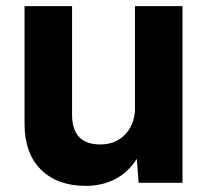

<svg xmlns="http://www.w3.org/2000/svg" viewBox="-20 -596 676 626"><path d="M260 10Q167 10 113.5 -43Q60 -96 60 -193V-576H215V-222Q215 -125 307 -125Q355 -125 385.5 -155Q416 -185 420 -233V-576H575V0H432L426 -78Q397 -33 354.5 -11.5Q312 10 260 10Z"/></svg>

Font: BDO Grotesk
Style: Bold
Weight: 700
Designer: Deni Anggara
Foundry: Lokal Container
Version: Version 2.000